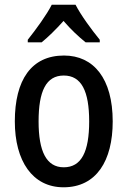

<svg xmlns="http://www.w3.org/2000/svg" viewBox="-20 -786 542 816"><path d="M301 -766H200C179 -724 133 -661 98 -617V-606H157C184 -628 218 -661 250 -697C281 -661 315 -629 344 -606H404V-617C369 -660 324 -721 301 -766ZM459 -270C459 -452 378 -550 252 -550C113 -550 43 -446 43 -270C43 -102 118 10 250 10C390 10 459 -103 459 -270ZM144 -270C144 -399 176 -465 251 -465C326 -465 359 -399 359 -270C359 -141 326 -75 251 -75C177 -75 144 -143 144 -270Z"/></svg>

Font: Noto Sans Sinhala UI Condensed Medium
Style: Regular
Weight: 500
Width: 3
Designer: Jelle Bosma - Monotype Design Team
Foundry: Monotype Imaging Inc.
Version: Version 2.006